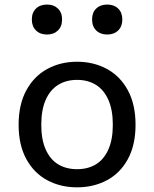

<svg xmlns="http://www.w3.org/2000/svg" viewBox="-20 -790 660 822"><path d="M310 12Q239.3 12 182.7 -18.2Q126 -48.3 92.8 -108.8Q59.7 -169.2 59.7 -255.8Q59.7 -342.7 92.8 -403.5Q126 -464.3 182.8 -495Q239.5 -525.7 310 -525.7Q380.5 -525.7 437.4 -495Q494.3 -464.3 527.3 -403.7Q560.3 -343 560.3 -255.8Q560.3 -168.8 527.3 -108.6Q494.3 -48.3 437.5 -18.2Q380.7 12 310 12ZM310 -448Q263.8 -448 229.4 -426.9Q195 -405.8 175.8 -362.8Q156.7 -319.8 156.7 -256Q156.7 -192.3 175.8 -149.7Q195 -107 229.3 -86.3Q263.7 -65.7 310 -65.7Q356.3 -65.7 390.5 -86.3Q424.7 -107 443.8 -149.7Q463 -192.3 463 -256Q463 -319.8 443.8 -362.8Q424.7 -405.8 390.4 -426.9Q356.2 -448 310 -448ZM116.3 -706.7Q116.3 -736.3 134.1 -753.4Q151.8 -770.5 181.2 -770.5Q210.2 -770.5 228 -753.4Q245.8 -736.3 245.8 -706.7Q245.8 -676.8 228 -659.5Q210.2 -642.2 181.2 -642.2Q152 -642.2 134.2 -659.5Q116.3 -676.8 116.3 -706.7ZM374.2 -706.7Q374.2 -736.3 391.9 -753.4Q409.7 -770.5 439 -770.5Q468 -770.5 485.8 -753.4Q503.7 -736.3 503.7 -706.7Q503.7 -676.8 485.8 -659.5Q468 -642.2 439 -642.2Q409.8 -642.2 392 -659.5Q374.2 -676.8 374.2 -706.7Z"/></svg>

Font: Monaspace Neon Var
Style: Regular
Weight: 400
Designer: Riley Cran and the Lettermatic Team
Version: Version 1.000 (Monaspace Neon Var)